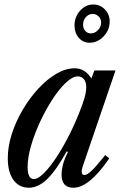

<svg xmlns="http://www.w3.org/2000/svg" viewBox="-20 -846 556 876"><path d="M112 10.5Q67 10.5 41.2 -25.2Q15.5 -61 15.5 -124Q15.5 -177.5 34 -235Q52.5 -292.5 84 -345.8Q115.5 -399 155 -441.8Q194.5 -484.5 237.2 -509.5Q280 -534.5 320.5 -534.5Q368 -534.5 397 -488L410.5 -524.5H507L360 -94.5Q351 -69 353 -58.2Q355 -47.5 365.5 -47.5Q377.5 -47.5 399 -68Q420.5 -88.5 460 -138.5L478.5 -123.5Q387 10.5 315 10.5Q261 10.5 261 -49Q261 -70.5 267 -94.2Q273 -118 290 -152.5L284.5 -155.5Q235.5 -67.5 194.8 -28.5Q154 10.5 112 10.5ZM134.5 -29Q153.5 -29 181 -56.5Q208.5 -84 239.8 -131.8Q271 -179.5 301.2 -240.8Q331.5 -302 355.5 -368.5Q367 -401 370.2 -418.2Q373.5 -435.5 373.5 -449Q373.5 -472 362.8 -484.8Q352 -497.5 335.5 -497.5Q311 -497.5 280.8 -469Q250.5 -440.5 220 -393.8Q189.5 -347 163.5 -291.5Q137.5 -236 121.8 -181.5Q106 -127 106 -84Q106 -29 134.5 -29ZM389.5 -651Q359 -651 339.5 -673.5Q320 -696 320 -729.5Q320 -768.5 345.2 -797Q370.5 -825.5 405.5 -825.5Q437 -825.5 458.8 -802.8Q480.5 -780 480.5 -747.5Q480.5 -722 467.8 -700Q455 -678 434.2 -664.5Q413.5 -651 389.5 -651ZM394.5 -693.5Q413 -693.5 427.2 -708.8Q441.5 -724 441.5 -743Q441.5 -759.5 430 -771Q418.5 -782.5 402.5 -782.5Q385 -782.5 372 -768.2Q359 -754 359 -733.5Q359 -716 369.2 -704.8Q379.5 -693.5 394.5 -693.5Z"/></svg>

Font: Libre Caslon Condensed Medium Italic
Style: Regular
Weight: 500
Italic angle: -22.583°
Designer: Pablo Impallari, Rodrigo Fuenzalida, Katja Schimmel, Ertekin Erdin
Foundry: Pablo Impallari, Rodrigo Fuenzalida
Version: Version 2.000; ttfautohint (v1.8.4.7-5d5b);gftools[0.9.33]